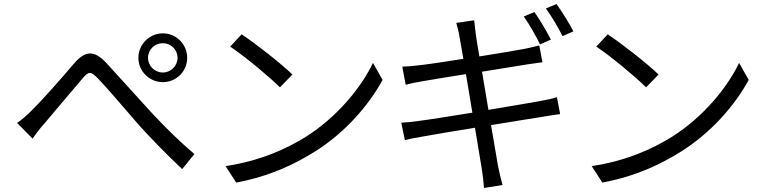

<svg xmlns="http://www.w3.org/2000/svg" viewBox="-20 -890 3769 956"><path d="M65 -278 142 -200C157 -221 179 -251 201 -275C246 -329 341 -440 388 -496C422 -537 431 -536 468 -499C514 -451 584 -369 652 -290C720 -211 819 -112 887 -48L948 -123C852 -204 753 -307 700 -367C635 -438 560 -522 509 -577C447 -643 403 -637 348 -573C287 -501 188 -389 139 -341C112 -315 90 -294 65 -278ZM669 -602C669 -535 724 -481 791 -481C858 -481 912 -535 912 -602C912 -669 858 -724 791 -724C724 -724 669 -669 669 -602ZM717 -602C717 -643 750 -675 791 -675C831 -675 864 -643 864 -602C864 -562 831 -529 791 -529C750 -529 717 -562 717 -602Z M1103 -63 1156 19C1323 -12 1449 -73 1549 -136C1700 -231 1817 -367 1885 -492L1837 -577C1779 -454 1657 -306 1503 -209C1408 -150 1278 -89 1103 -63ZM1126 -658C1201 -608 1323 -506 1374 -455L1436 -519C1383 -571 1249 -676 1183 -719Z M1978 -279 1996 -192C2018 -198 2045 -204 2084 -210C2131 -219 2235 -236 2345 -254C2362 -154 2375 -70 2379 -48C2384 -19 2387 11 2390 46L2482 31C2474 2 2466 -33 2460 -62C2456 -85 2442 -168 2425 -267C2526 -284 2623 -299 2679 -308C2717 -314 2749 -320 2769 -322L2753 -406C2732 -399 2703 -393 2665 -386C2613 -377 2515 -360 2412 -343L2380 -533C2474 -548 2564 -563 2609 -570C2636 -574 2666 -578 2681 -580L2665 -664C2648 -659 2622 -653 2593 -647C2551 -639 2462 -624 2367 -609C2357 -667 2350 -709 2349 -720C2346 -742 2343 -770 2341 -789L2252 -776C2258 -754 2264 -732 2268 -706C2270 -693 2278 -653 2287 -597C2193 -582 2106 -569 2066 -565C2035 -561 2008 -559 1983 -558L2000 -468C2023 -474 2049 -480 2081 -485C2120 -492 2206 -506 2300 -521L2332 -329C2221 -311 2115 -294 2066 -288C2040 -284 2001 -280 1978 -279ZM2588 -808C2615 -770 2649 -710 2669 -669L2723 -693C2702 -734 2666 -795 2641 -830ZM2698 -848C2726 -810 2759 -754 2781 -710L2835 -734C2816 -771 2777 -834 2751 -870Z M2926 -63 2979 19C3146 -12 3272 -73 3372 -136C3523 -231 3640 -367 3708 -492L3660 -577C3602 -454 3480 -306 3326 -209C3231 -150 3101 -89 2926 -63ZM2949 -658C3024 -608 3146 -506 3197 -455L3259 -519C3206 -571 3072 -676 3006 -719Z"/></svg>

Font: GenEiGothic-pro-Regular
Style: Regular
Weight: 400
Designer: Ryoko NISHIZUKA (kana & ideographs); Paul D. Hunt (Latin, Greek & Cyrillic); Wenlong ZHANG (bopomofo); Sandoll Communica
Foundry: Adobe Systems Incorporated; o_tamon
Version: Version 1.000.140830